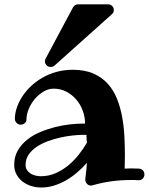

<svg xmlns="http://www.w3.org/2000/svg" viewBox="-20 -813 670 864"><path d="M371.1 -170.9Q370.1 -179.2 369.6 -188Q369.1 -196.8 369.1 -206.1H351.1Q331.5 -206.1 304.9 -203.1Q278.3 -200.2 250 -193.8Q221.7 -187.5 193.8 -177Q166 -166.5 144 -151.6Q122.1 -136.7 108.6 -116.7Q95.2 -96.7 95.2 -70.8Q95.2 -57.1 101.8 -47.4Q108.4 -37.6 118.4 -31.5Q128.4 -25.4 140.6 -22.7Q152.8 -20 164.1 -20Q198.7 -20 229.7 -33.4Q260.7 -46.9 287.1 -68.6Q313.5 -90.3 334.5 -117.2Q355.5 -144 371.1 -170.9ZM605 -2H603Q594.7 -2.9 585.9 -2.9Q577.1 -2.9 568.8 -2.9Q522.9 -2.9 480.7 2.9Q438.5 8.8 396 21Q394.5 21 393.1 21.5Q391.6 22 389.2 22Q377.9 22 370.8 13.4Q363.8 4.9 363.8 -3.9V-7.8Q363.8 -8.8 366.2 -27.6Q368.7 -46.4 371.1 -80.1Q350.1 -56.6 326.4 -36.4Q302.7 -16.1 276.6 -1.2Q250.5 13.7 222.7 22.2Q194.8 30.8 165 30.8Q141.6 30.8 119.6 23.7Q97.7 16.6 80.8 3.4Q64 -9.8 54 -28.6Q43.9 -47.4 43.9 -70.8Q43.9 -107.4 59.8 -135.3Q75.7 -163.1 101.6 -183.8Q127.4 -204.6 160.4 -218.5Q193.4 -232.4 227.5 -241Q261.7 -249.5 293.9 -253.2Q326.2 -256.8 351.1 -256.8H362.8Q362.8 -286.6 352.3 -314.9Q341.8 -343.3 323 -365.2Q304.2 -387.2 278.3 -400.6Q252.4 -414.1 221.2 -414.1Q198.2 -414.1 176.3 -401.1Q154.3 -388.2 137.2 -368.2Q120.1 -348.1 109.6 -323.2Q99.1 -298.3 99.1 -274.9Q99.1 -265.1 91.1 -258.5Q83 -252 73.2 -252Q62.5 -252 54.7 -260Q46.9 -268.1 46.9 -277.8Q46.9 -301.3 55.2 -326.9Q63.5 -352.5 79.3 -377.2Q95.2 -401.9 117.9 -423.8Q140.6 -445.8 169.7 -462.6Q198.7 -479.5 233.4 -489.3Q268.1 -499 307.1 -499Q361.8 -499 400.6 -481.9Q439.5 -464.8 465.6 -435.5Q491.7 -406.2 506.8 -367.7Q522 -329.1 529.8 -286.1Q537.6 -243.2 539.8 -198.7Q542 -154.3 542 -113.8Q542 -93.3 541.5 -78.6Q541 -64 541 -54.2Q548.3 -54.2 555.9 -54.7Q563.5 -55.2 570.8 -55.2Q579.1 -55.2 588.1 -54.7Q597.2 -54.2 606 -54.2Q616.7 -53.2 623.3 -45.9Q629.9 -38.6 629.9 -27.8Q629.9 -17.6 622.8 -9.8Q615.7 -2 605 -2ZM492.2 -768.6Q492.2 -755.9 482.9 -748.5L225.1 -517.6Q217.8 -511.7 208 -511.7Q196.8 -511.7 189.5 -519.3Q182.1 -526.9 182.1 -536.6Q182.1 -543.5 185.1 -548.8L309.1 -780.8Q316.9 -793.5 332 -793.5H466.3Q477.5 -793.5 484.9 -785.9Q492.2 -778.3 492.2 -768.6Z"/></svg>

Font: Ribeye
Style: Regular
Weight: 400
Designer: Astigmatic (AOETI)
Foundry: Astigmatic (AOETI)
Version: Version 1.000